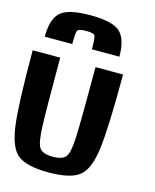

<svg xmlns="http://www.w3.org/2000/svg" viewBox="-172 -1362 1188 1475"><g transform="rotate(15 422.0 -625.0)"><path d="M500 -875H718.8Q718.8 -447.3 696.3 -278.3Q673.8 -109.4 602.5 -54.7Q531.2 0 359.4 0Q187.5 0 116.2 -54.7Q44.9 -109.4 22.5 -278.3Q0 -447.3 0 -875H218.8Q218.8 -460.9 223.6 -328.1Q228.5 -195.3 254.9 -160.2Q281.2 -125 359.4 -125Q437.5 -125 463.9 -160.2Q490.2 -195.3 495.1 -328.1Q500 -460.9 500 -875ZM656.2 -1000H437.5Q437.5 -1093.8 427.7 -1109.4Q418 -1125 359.4 -1125Q300.8 -1125 291 -1109.4Q281.2 -1093.8 281.2 -1000H62.5Q62.5 -1140.6 123 -1195.3Q183.6 -1250 359.4 -1250Q535.2 -1250 595.7 -1195.3Q656.2 -1140.6 656.2 -1000Z"/></g></svg>

Font: CraftyPE
Style: Regular
Weight: 400
Designer: Erek Butcher
Foundry: Haunted Coop
Version: Version 0.018;April 4, 2024;FontCreator 15.0.0.2962 64-bit